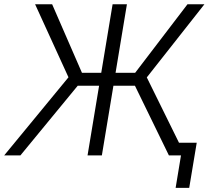

<svg xmlns="http://www.w3.org/2000/svg" viewBox="-39 -748 1004 924"><path d="M571.8 -727.5 451.2 0H382.3L502.9 -727.5ZM-19 0 290.5 -376 129.9 -727.5H211.9L355.5 -397.5H611.3L863.3 -727.5H944.8L667.5 -375.5L852.5 0H773.9L610.4 -335.4H335L59.1 0ZM806.2 156.2 832 0H790L800.3 -61H907.7L871.6 156.2Z"/></svg>

Font: Inter 18pt Light
Style: Italic
Weight: 300
Italic angle: -9.3988°
Designer: Rasmus Andersson
Foundry: rsms
Version: Version 4.001;git-66647c0bb